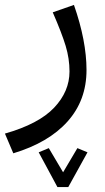

<svg xmlns="http://www.w3.org/2000/svg" viewBox="-49 -372 428 779"><path d="M5 250 -29 170Q108 131 170.5 65Q233 -1 233 -82Q233 -134 217.5 -185.5Q202 -237 165 -322L251 -352Q302 -206 302 -88Q302 35 225 121Q148 207 5 250ZM149 229 207 327 265 229 306 246 228 387H184L108 246Z"/></svg>

Font: FiraGO Book
Style: Regular
Weight: 350
Designer: bBox Type
Foundry: bBox Type GmbH
Version: Version 1.001;PS 001.001;hotconv 1.0.88;makeotf.lib2.5.64775